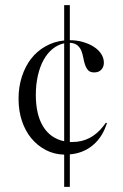

<svg xmlns="http://www.w3.org/2000/svg" viewBox="-20 -590 477 745"><path d="M251 -570V-434Q278 -434 302 -427Q326 -420 344 -408.5Q362 -397 372.5 -381Q383 -365 383 -347Q383 -330 373 -319.5Q363 -309 346 -309Q330 -309 322.5 -317Q315 -325 310.5 -337.5Q306 -350 303.5 -364.5Q301 -379 296 -392Q291 -405 280.5 -414Q270 -423 251 -424V-39H261Q334 -39 382 -102L391 -114L395 -112L391 -101Q373 -52 336.5 -23.5Q300 5 251 9V135H229V10Q190 9 157.5 -8Q125 -25 101.5 -53.5Q78 -82 65 -121Q52 -160 52 -207Q52 -253 65 -293Q78 -333 101 -362.5Q124 -392 157 -410.5Q190 -429 229 -433V-570ZM119 -222Q119 -145 147.5 -99Q176 -53 229 -42V-422Q205 -417 184.5 -400.5Q164 -384 149.5 -358Q135 -332 127 -297Q119 -262 119 -222Z"/></svg>

Font: Libre Caslon Display
Style: Regular
Weight: 400
Designer: Pablo Impallari, Rodrigo Fuenzalida
Foundry: Pablo Impallari, Rodrigo Fuenzalida
Version: Version 1.002; ttfautohint (v1.5)